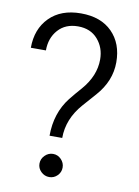

<svg xmlns="http://www.w3.org/2000/svg" viewBox="-85 -801 627 866"><g transform="rotate(10 228.5 -368.0)"><path d="M88 -552H19Q19 -638 71.5 -691Q124 -744 215.5 -744Q307 -744 358.5 -692Q410 -640 410 -554Q410 -468 346 -396Q320 -366 293 -336Q229 -263 229 -176H171Q171 -280 229 -354Q253 -384 278 -412Q336 -479 336 -554Q336 -608 303 -646Q270 -684 212.5 -684Q155 -684 121.5 -646.5Q88 -609 88 -552ZM201.5 8Q180 8 164 -7.5Q148 -23 148 -44.5Q148 -66 164 -82Q180 -98 201.5 -98Q223 -98 238.5 -82Q254 -66 254 -44.5Q254 -23 238.5 -7.5Q223 8 201.5 8Z"/></g></svg>

Font: Fauna One
Style: Regular
Weight: 400
Version: Version 1.001